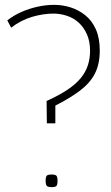

<svg xmlns="http://www.w3.org/2000/svg" viewBox="-20 -770 458 791"><path d="M173 -262 172 -354Q223 -377 257.5 -400Q292 -423 312.5 -448Q333 -473 342 -501Q351 -529 351 -561Q351 -600 338 -629Q325 -658 304 -677Q283 -696 255.5 -705Q228 -714 200 -714Q158 -714 112 -700.5Q66 -687 26 -656L10 -686Q37 -707 69 -721Q101 -735 135.5 -742.5Q170 -750 203 -750Q238 -750 271 -739.5Q304 -729 331.5 -707Q359 -685 375 -649Q391 -613 391 -562Q391 -506 371 -467Q351 -428 310 -397Q269 -366 208 -335V-262ZM168 -25Q168 -41 172.5 -46Q177 -51 193 -51Q208 -51 212.5 -46Q217 -41 217 -25Q217 -9 212.5 -4Q208 1 193 1Q178 1 173 -4Q168 -9 168 -25Z"/></svg>

Font: Georama ExtraLight
Style: Regular
Weight: 250
Version: Version 1.001